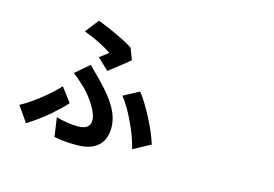

<svg xmlns="http://www.w3.org/2000/svg" viewBox="-100 -964 1701 1194"><g transform="rotate(15 750.0 -367.5)"><path d="M468.8 24.4Q385.7 24.4 322.3 11.7L304.7 -111.3Q378.9 -89.8 445.3 -89.8Q523.4 -89.8 523.4 -149.4Q523.4 -187.5 486.3 -246.1Q457 -293 419.9 -331.1Q375 -374 335.9 -404.3L424.8 -480.5Q439.5 -463.9 468.8 -435.5Q489.3 -416 499 -405.3Q576.2 -327.1 611.3 -265.6Q649.4 -200.2 649.4 -136.7Q649.4 -49.8 594.7 -9.8Q548.8 24.4 468.8 24.4ZM128.9 -25.4 59.6 -125Q118.2 -156.2 184.6 -209Q249 -260.7 291 -306.6L359.4 -215.8Q325.2 -177.7 261.7 -122.1Q199.2 -69.3 128.9 -25.4ZM808.6 -40Q791 -112.3 751 -198.2Q709 -289.1 664.1 -345.7L763.7 -399.4Q804.7 -348.6 852.5 -255.9Q897.5 -169.9 918.9 -99.6ZM533.2 -470.7 460 -539.1Q465.8 -543.9 478.5 -552.7Q507.8 -574.2 515.6 -582Q446.3 -630.9 335 -671.9L402.3 -758.8Q471.7 -732.4 524.4 -707Q594.7 -674.8 635.7 -647.5L664.1 -574.2Q658.2 -569.3 640.6 -554.7Q560.5 -490.2 533.2 -470.7Z"/></g></svg>

Font: Bpmf GenSeki Gothic B
Style: B
Weight: 700
Foundry: But Ko
Version: Version 1.320